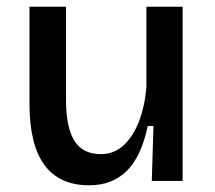

<svg xmlns="http://www.w3.org/2000/svg" viewBox="-20 -540 641 573"><path d="M246 13Q68 13 68 -230V-520H177V-242Q177 -160 202 -120Q227 -80 281 -80Q320 -80 348.5 -106Q377 -132 394.5 -177Q412 -222 417 -280V-520H525V0H433L438 -164H421Q401 -71 357.5 -29Q314 13 246 13Z"/></svg>

Font: Bricolage Grotesque 12pt Medium
Style: Regular
Weight: 500
Designer: Mathieu Triay
Foundry: Atelier Triay
Version: Version 1.001; ttfautohint (v1.8.4.7-5d5b);gftools[0.9.33.de